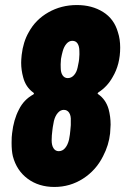

<svg xmlns="http://www.w3.org/2000/svg" viewBox="-20 -734 497 762"><path d="M370 -360Q400 -339 411 -301Q419 -271 419 -239Q419 -229 417 -205Q412 -158 389 -114Q361 -58 309.5 -25Q258 8 196 8Q134 8 90 -24.5Q46 -57 31 -114Q26 -135 26 -167Q26 -192 28 -205Q34 -259 55 -299Q74 -338 112 -359Q117 -362 113 -366Q82 -388 72 -427Q64 -456 64 -485Q64 -496 66 -516Q72 -568 94 -606Q121 -656 172 -685Q223 -714 285 -714Q345 -714 389 -686.5Q433 -659 448 -606Q457 -579 457 -545Q457 -478 427 -428Q406 -390 370 -367Q365 -362 370 -360ZM222 -500Q220 -475 221 -465Q221 -446 228.5 -435Q236 -424 249 -424Q263 -424 273.5 -435.5Q284 -447 288 -466Q294 -494 294 -499Q296 -522 295 -531Q295 -550 288 -561Q281 -572 267 -572Q254 -572 244 -560.5Q234 -549 229 -531Q225 -517 222 -500ZM259 -215Q262 -240 261 -255Q262 -275 254.5 -286.5Q247 -298 233 -298Q220 -298 209.5 -286Q199 -274 194 -254Q188 -223 188 -218Q185 -196 185 -177Q185 -157 192.5 -145.5Q200 -134 213 -134Q228 -134 238.5 -146.5Q249 -159 254 -180Q258 -201 259 -215Z"/></svg>

Font: Barlow Condensed ExtraBold
Style: Italic
Weight: 800
Width: 3
Italic angle: -7°
Designer: Jeremy Tribby
Foundry: Tribby Type
Version: Version 1.408